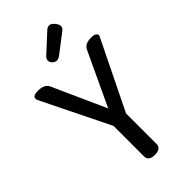

<svg xmlns="http://www.w3.org/2000/svg" viewBox="-293 -1007 1115 1115"><g transform="rotate(-45 265.0 -449.5)"><path d="M306.6 21.5Q293.9 34.2 265.1 34.2Q236.3 34.2 223.6 21.5Q213.9 11.7 213.9 -3.9V-254.9L7.8 -673.8Q4.9 -681.6 4.9 -688.5Q4.9 -695.3 9.8 -700.2Q19.5 -710 47.9 -710Q100.6 -710 116.2 -676.8L263.7 -348.6L418 -677.7Q432.6 -710 484.4 -710Q511.7 -710 520.5 -700.2Q526.4 -695.3 526.4 -688.5Q526.4 -681.6 521.5 -673.8L316.4 -254.9V-3.9Q316.4 11.7 306.6 21.5ZM276.4 -765.6Q262.7 -755.9 249 -755.9Q235.4 -755.9 221.7 -769.5Q211.9 -781.2 211.9 -793.9Q211.9 -807.6 227.5 -821.3L336.9 -921.9Q348.6 -932.6 361.3 -932.6Q377 -932.6 392.6 -914.1Q408.2 -895.5 408.2 -881.8Q408.2 -866.2 392.6 -854.5Z"/></g></svg>

Font: TaiwanPearl
Style: Regular
Weight: 400
Version: Version 2.102